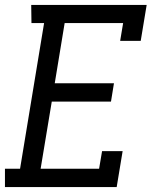

<svg xmlns="http://www.w3.org/2000/svg" viewBox="-22 -755 642 775"><path d="M-2 0V-74H59L156 -662H105L104 -735H570L546 -590H463L475 -662H239L199 -419H438L426 -345H187L142 -74H378L390 -145H473L449 0Z"/></svg>

Font: Iosevka Plex Etoile
Style: Italic
Weight: 400
Italic angle: -9°
Designer: Belleve Invis
Foundry: Belleve Invis
Version: Version 25.1.1; ttfautohint (v1.8.4)